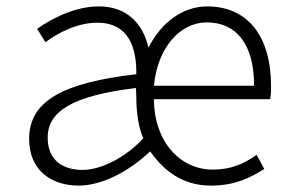

<svg xmlns="http://www.w3.org/2000/svg" viewBox="-20 -567 908 600"><path d="M226 13C294 13 379 -27 449 -94C488 -40 544 13 639 13C716 13 762 -12 806 -39L782 -83C742 -55 702 -37 645 -37C541 -37 461 -127 461 -257H824C827 -270 827 -284 827 -298C827 -454 754 -547 627 -547C551 -547 483 -496 444 -418C426 -496 374 -547 289 -547C210 -547 136 -505 96 -477L122 -435C159 -463 220 -496 284 -496C385 -496 407 -414 406 -335C178 -309 71 -252 71 -133C71 -35 140 13 226 13ZM238 -36C179 -36 129 -64 129 -137C129 -219 206 -268 405 -292L406 -263C406 -216 413 -166 428 -135C370 -72 293 -36 238 -36ZM461 -299C472 -417 542 -497 626 -497C718 -497 774 -430 774 -299Z"/></svg>

Font: Noto Sans CJK JP Light
Style: Regular
Weight: 300
Designer: Ryoko NISHIZUKA (kana & ideographs); Paul D. Hunt (Latin, Greek & Cyrillic); Wenlong ZHANG (bopomofo); Sandoll Communica
Foundry: Adobe Systems Incorporated
Version: Version 1.004;PS 1.004;hotconv 1.0.82;makeotf.lib2.5.63406